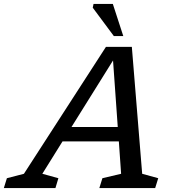

<svg xmlns="http://www.w3.org/2000/svg" viewBox="-82 -955 888 975"><path d="M640 -72.5 721.5 -50 706 0H422.5L438 -50L533 -72.5L521.5 -237H235.5L133 -72.5L214.5 -50L199.5 0H-62.5L-47 -50L39.5 -72.5L456 -717H587.5ZM281 -310H516L492 -648ZM544 -772H496L389 -916L393 -935H491Z"/></svg>

Font: Newsreader Caption
Style: Italic
Weight: 400
Italic angle: -17°
Designer: Hugues Gentile
Foundry: Production Type
Version: Version 1.001